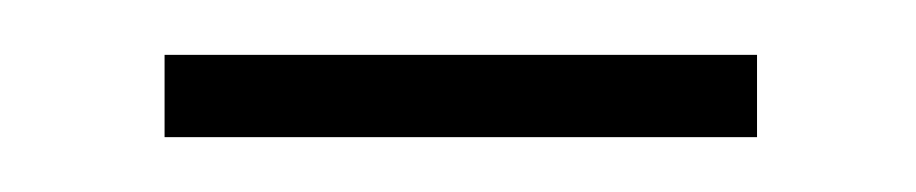

<svg xmlns="http://www.w3.org/2000/svg" viewBox="-20 -284 334 70"><path d="M40 -234V-264H256V-234Z"/></svg>

Font: TypoPRO Source Sans Pro
Style: Regular
Weight: 200
Designer: Paul D. Hunt
Foundry: Adobe Systems Incorporated
Version: Version 2.020;PS 2.000;hotconv 1.0.86;makeotf.lib2.5.63406